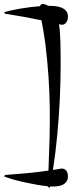

<svg xmlns="http://www.w3.org/2000/svg" viewBox="-72 -709 391 943"><path d="M-47.4 150.4Q6.8 146.5 59.8 141.6Q112.8 136.7 166 128.9Q169.4 46.9 171.4 -29.3Q173.3 -105.5 172.4 -181.4Q171.4 -257.3 166 -335.7Q160.6 -414.1 149.9 -500.5Q146 -528.3 141.4 -555.4Q136.7 -582.5 131.8 -609.4Q87.4 -618.7 42.7 -626.7Q-2 -634.8 -47.4 -641.6L-51.3 -649.4Q-36.6 -653.8 -15.4 -658.4Q5.9 -663.1 29.8 -667Q53.7 -670.9 78.4 -674.1Q103 -677.2 124.5 -678.7Q126 -683.1 128.9 -686.3Q131.8 -689.5 137.7 -689.5Q144 -689.5 151.1 -686.8Q158.2 -684.1 165 -680.7Q179.2 -680.7 196 -679.2Q212.9 -677.7 227.5 -672.4Q242.2 -667 252 -656.2Q261.7 -645.5 261.7 -626.5Q261.7 -620.1 260 -613.3Q258.3 -606.4 254.6 -600.6Q251 -594.7 245.6 -591.1Q240.2 -587.4 232.9 -587.4Q227.5 -587.4 225.6 -588.4Q220.7 -589.4 217.8 -590.3Q221.7 -565.9 222.7 -542.7Q223.6 -519.5 224.6 -503.4Q226.1 -448.7 225.8 -376.7Q225.6 -304.7 221.7 -222.2Q217.8 -139.6 209.7 -51Q201.7 37.6 188 125.5Q198.2 124 208.3 122.6Q218.3 121.1 228.5 119.1H233.9Q241.2 119.1 246.3 122.6Q251.5 126 254.9 131.3Q258.3 136.7 260 143.3Q261.7 149.9 261.7 156.2Q261.7 171.9 255.1 181.9Q248.5 191.9 238.3 197.5Q228 203.1 214.8 205.1Q201.7 207 188.5 207Q185.1 207 181.4 206.8Q177.7 206.5 173.8 206.5Q173.3 208 173.3 209.7Q173.3 211.4 172.9 213.4L162.6 208V205.6Q138.2 203.6 108.2 198.2Q78.1 192.9 48.1 186.3Q18.1 179.7 -8.5 172.1Q-35.2 164.6 -52.2 157.2Z"/></svg>

Font: Montez
Style: Regular
Weight: 400
Designer: Astigmatic (AOETI)
Foundry: Astigmatic (AOETI)
Version: Version 1.000